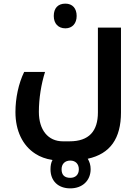

<svg xmlns="http://www.w3.org/2000/svg" viewBox="-20 -644 771 1057"><path d="M340 -488C378 -488 402 -515 402 -556C402 -598 379 -624 340 -624C299 -624 276 -599 276 -556C276 -514 301 -488 340 -488ZM367 393C434 393 479 350 479 287C479 265 473 246 463 230C587 203 646 118 646 -25V-492H519V-25C519 78 470 134 363 134H326C245 134 194 72 194 -28C194 -102 207 -182 228 -248H113C82 -184 65 -104 65 -27C65 75 104 157 174 202C201 220 233 231 269 237C261 251 258 268 258 288C258 352 300 393 367 393ZM367 335C335 335 319 319 319 288C319 258 338 240 367 240C395 240 414 258 414 288C414 318 395 335 367 335Z"/></svg>

Font: Noto Kufi Arabic SemiBold
Style: Regular
Weight: 600
Designer: Monotype Design Team, David Williams, Khaled Hosny
Foundry: Google LLC
Version: Version 2.109